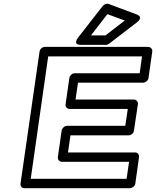

<svg xmlns="http://www.w3.org/2000/svg" viewBox="-20 -974 828 1019"><path d="M88.9 0 189.9 -700.2Q191.4 -710.9 200 -718Q208.5 -725.1 217.8 -725.1H766.1Q776.9 -725.1 783.2 -717Q789.6 -709 788.1 -700.2L768.1 -560.1Q766.6 -549.3 757.3 -542.2Q748 -535.2 738.8 -535.2H394L380.9 -445.8H689.9Q700.7 -445.8 707 -437.7Q713.4 -429.7 711.9 -420.9L690.9 -280.8Q689.5 -270 680.9 -262.9Q672.4 -255.9 663.1 -255.9H354L340.8 -165H696.8Q707.5 -165 713.4 -157.2Q719.2 -149.4 717.8 -140.1L698.2 0Q696.8 10.7 687.5 17.8Q678.2 24.9 668.9 24.9H109.9Q99.1 24.9 93.3 17.1Q87.4 9.3 88.9 0ZM143.1 -24.9H651.9L665 -115.2H309.1Q299.8 -115.2 292.7 -122.3Q285.6 -129.4 287.1 -140.1L307.1 -280.8Q308.6 -290 316.9 -298.1Q325.2 -306.2 335.9 -306.2H645L658.2 -396H349.1Q339.8 -396 333.3 -403.1Q326.7 -410.2 328.1 -420.9L348.1 -560.1Q349.6 -569.3 357.4 -577.1Q365.2 -585 376 -585H721.2L733.9 -674.8H235.8ZM394 -773.9 524.9 -941.9Q530.8 -949.2 539.8 -952.6Q548.8 -956.1 556.2 -953.1L704.1 -897.9Q705.6 -897.5 708.3 -896.5Q710.9 -895.5 716.1 -891.6Q721.2 -887.7 722.9 -883.3Q724.6 -878.9 720.9 -871.3Q717.3 -863.8 706.1 -855L559.1 -742.2Q551.3 -735.8 542 -735.8H410.2Q408.2 -735.8 405.3 -735.8Q402.3 -735.8 396 -737.5Q389.6 -739.3 386.2 -742.7Q382.8 -746.1 384 -754.2Q385.3 -762.2 394 -773.9ZM462.9 -786.1H540L642.1 -865.2L549.8 -898.9Z"/></svg>

Font: Trueno Bold Outline
Style: Italic
Weight: 700
Width: 6
Designer: Julieta Ulanovsky
Foundry: Julieta Ulanovsky
Version: Version 3.001b | FøM Fix